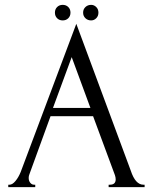

<svg xmlns="http://www.w3.org/2000/svg" viewBox="-20 -770 630 790"><path d="M427 0V-10H432Q456 -10 456 -32Q456 -40 453 -49L363 -292H188L101 -53Q98 -46 98 -38Q98 -26 104.5 -18Q111 -10 120 -10H125V0H14V-10H19Q31 -10 43.5 -25Q56 -40 65 -62L294 -672L518 -68Q537 -10 570 -10H575V0ZM275 -535 198 -326H352ZM355 -686Q341 -686 331.5 -695Q322 -704 322 -718Q322 -732 331.5 -741Q341 -750 355 -750Q367 -750 376 -741Q385 -732 385 -718Q385 -704 376 -695Q367 -686 355 -686ZM261 -741Q270 -732 270 -718Q270 -704 261 -695Q252 -686 238 -686Q224 -686 215 -695Q206 -704 206 -718Q206 -732 215 -741Q224 -750 238 -750Q252 -750 261 -741Z"/></svg>

Font: Forum
Style: Regular
Weight: 400
Designer: Denis Masharov
Foundry: Denis Masharov
Version: Version 1.000